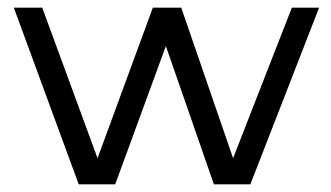

<svg xmlns="http://www.w3.org/2000/svg" viewBox="-20 -480 862 500"><path d="M632 0H537L412 -360L280 0H185L16 -460H90L234 -68L378 -460H452L587 -68L740 -460H811Z"/></svg>

Font: Quattrocento Sans
Style: Regular
Weight: 400
Designer: Pablo Impallari
Foundry: Pablo Impallari, Igino Marini, Brenda Gallo
Version: Version 2.000